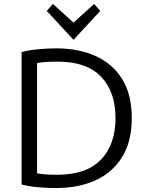

<svg xmlns="http://www.w3.org/2000/svg" viewBox="-20 -943 746 969"><path d="M262 6Q220 6 173 2Q126 -2 89 -12V-680Q126 -690 173.5 -694.5Q221 -699 263 -699Q376 -699 462 -660.5Q548 -622 596.5 -544Q645 -466 645 -347Q645 -229 596.5 -150.5Q548 -72 462 -33Q376 6 262 6ZM270 -61Q416 -61 489.5 -137.5Q563 -214 563 -347Q563 -480 490 -556Q417 -632 271 -632Q222 -632 198 -629Q174 -626 167 -625V-68Q174 -67 197 -64Q220 -61 270 -61ZM351 -742 216 -888 247 -923 351 -829 455 -923 486 -888Z"/></svg>

Font: Ubuntu Sans
Style: Regular
Weight: 400
Designer: Dalton Maag Ltd
Foundry: Dalton Maag Ltd
Version: Version 1.006; ttfautohint (v1.8.4.7-5d5b)